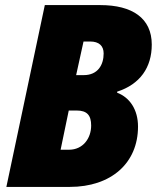

<svg xmlns="http://www.w3.org/2000/svg" viewBox="-20 -734 617 754"><path d="M5 0H254C416 0 522 -93 522 -237C522 -303 490 -351 440 -370V-374C530 -403 576 -469 576 -559C576 -663 499 -714 374 -714H156ZM279 -439 308 -571H334C369 -571 387 -554 387 -524C387 -479 364 -439 309 -439ZM218 -146 250 -300H281C322 -300 338 -281 338 -241C338 -191 306 -146 251 -146Z"/></svg>

Font: Noto Sans UI SemiCondensed Black
Style: Italic
Weight: 900
Width: 4
Italic angle: -372°
Designer: Monotype Design Team
Foundry: Monotype Imaging Inc.
Version: Version 1.901